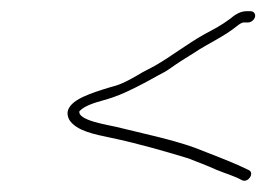

<svg xmlns="http://www.w3.org/2000/svg" viewBox="-20 -421 491 342"><path d="M426.6 -401H418.6C409.9 -401 400.6 -396.7 390.6 -388C374.1 -375.8 363.1 -370.2 344.1 -360C311.7 -341.8 287.2 -321.9 256.2 -304L233.4 -292C220.1 -284 200.2 -272.3 184.9 -268C184.2 -268 176.3 -265.7 161.3 -261C136.5 -252.7 86.8 -237.6 103.8 -207C116.8 -187.6 148.4 -181.7 178 -175.5C224 -165.9 274.1 -151.5 315.1 -139L340.8 -129C349.3 -125.7 357.2 -122.3 364.5 -119C381 -112 397.7 -107.6 411.1 -100C421.9 -94.7 434 -112.7 423.2 -118C401 -129 376.8 -138.4 352.2 -148L326.5 -158C285.4 -172.8 232.9 -183.6 187 -195C172.9 -198.5 117.6 -206.4 121.5 -223C131.2 -232.9 148.2 -237.9 162.9 -242C192.9 -250.1 215.4 -261.8 240.5 -275L262.3 -287C270.5 -291 277.9 -295.3 284.3 -300C297.7 -309.6 308.9 -316.4 324.3 -326C349.1 -342.8 378.9 -355.7 401.3 -374C407.1 -378.7 411.3 -381 414 -381H422C427.2 -381 433.1 -385.7 434.3 -391C435.5 -396.3 431.9 -401 426.6 -401Z"/></svg>

Font: HoneyBee
Style: UltLitIt
Weight: 100
Foundry: Cannot Into Space Fonts
Version: Version 0.89